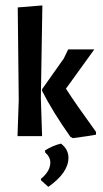

<svg xmlns="http://www.w3.org/2000/svg" viewBox="-20 -512 386 722"><path d="M138.3 0H45.8L50.5 -135.5L46.7 -484.1L139.3 -491.6L133.6 -143ZM341.1 -15.9V-5.6Q317.8 -0.9 254.2 7.5L244.9 2.8Q179.4 -89.7 138.3 -170.1V-176.6L219.6 -291.6L236.4 -326.2H334.6L228 -178.5Q262.6 -124.3 341.1 -15.9ZM237.4 81.3Q237.4 137.4 161.7 190.7L134.6 166.4L133.6 160.7Q169.2 131.8 169.2 99.1Q169.2 78.5 149.5 60.7V53.3Q180.4 34.6 209.3 28Q237.4 49.5 237.4 81.3Z"/></svg>

Font: Gurajada
Style: Regular
Weight: 400
Designer: Purushoth Kumar Guthula
Foundry: SiliconAndhra, USA.
Version: Version 1.0.3; ttfautohint (v1.2.42-39fb)